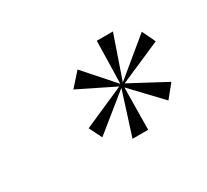

<svg xmlns="http://www.w3.org/2000/svg" viewBox="-56 -778 367 340"><g transform="rotate(-30 128.0 -608.0)"><path d="M160 -609 76 -572 89 -546 162 -605 134 -517H166L167 -603L223 -544L244 -570L171 -609L256 -646L243 -673L169 -612L199 -699H166L164 -612L111 -672L87 -645Z"/></g></svg>

Font: Moniqa Ita Display
Style: Italic
Weight: 400
Italic angle: -10°
Designer: Rajesh Rajput
Foundry: Rajesh Rajput
Version: Version 1.000